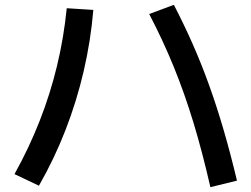

<svg xmlns="http://www.w3.org/2000/svg" viewBox="-20 -757 1040 794"><path d="M850 17Q817 -128 780 -250Q743 -372 698 -482Q653 -592 597 -699L699 -737Q741 -656 777 -574.5Q813 -493 844.5 -405.5Q876 -318 904.5 -220.5Q933 -123 960 -10ZM40 -37Q100 -145 144 -257Q188 -369 216 -485.5Q244 -602 256 -723L366 -716Q355 -587 326 -462.5Q297 -338 251 -219.5Q205 -101 141 11Z"/></svg>

Font: M PLUS 1 Medium
Style: Regular
Weight: 500
Designer: Coji Morishita
Foundry: UNDERFOREST DESIGN
Version: Version 1.001